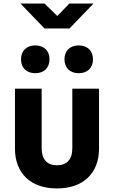

<svg xmlns="http://www.w3.org/2000/svg" viewBox="-20 -1048 640 1078"><path d="M230 -888H370L505 -1028H369L302 -958L230 -1028H95ZM422 -637C471 -637 502 -667 502 -715C502 -763 471 -793 422 -793C373 -793 342 -763 342 -715C342 -667 373 -637 422 -637ZM178 -637C227 -637 258 -667 258 -715C258 -763 227 -793 178 -793C129 -793 98 -763 98 -715C98 -667 129 -637 178 -637ZM300 10C446 10 536 -74 536 -214V-550H386V-215C386 -153 355 -120 300 -120C244 -120 214 -153 214 -215V-550H64V-214C64 -75 152 10 300 10Z"/></svg>

Font: JetBrains Mono ExtraBold
Style: Regular
Weight: 800
Monospace: yes
Designer: Philipp Nurullin, Konstantin Bulenkov
Foundry: JetBrains
Version: Version 2.305